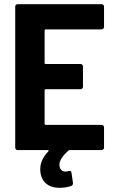

<svg xmlns="http://www.w3.org/2000/svg" viewBox="-20 -720 546 921"><path d="M479 -591V-688C479 -695 474 -700 467 -700H65C58 -700 53 -695 53 -688V-12C53 -5 58 0 65 0H209C213 0 215 3 212 6C185 34 173 63 173 92C173 101 174 110 176 118C188 167 228 181 266 181C287 181 307 177 321 172C327 170 330 166 330 160C330 159 330 158 330 157L323 109C322 102 319 100 314 100C313 100 310 100 308 101C304 102 299 103 295 103C279 103 265 93 265 70C265 49 282 26 308 2C310 1 313 0 315 0H467C474 0 479 -5 479 -12V-109C479 -116 474 -121 467 -121H199C196 -121 194 -123 194 -126V-287C194 -290 196 -292 199 -292H366C373 -292 378 -297 378 -304V-401C378 -408 373 -413 366 -413H199C196 -413 194 -415 194 -418V-574C194 -577 196 -579 199 -579H467C474 -579 479 -584 479 -591Z"/></svg>

Font: Barlow Semi Condensed
Style: Bold
Weight: 700
Width: 4
Designer: Jeremy Tribby
Foundry: Tribby Type
Version: Version 1.422;hotconv 1.0.109;makeotfexe 2.5.65596